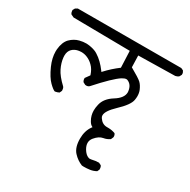

<svg xmlns="http://www.w3.org/2000/svg" viewBox="-151 -690 939 949"><g transform="rotate(30 319.0 -216.0)"><path d="M454.1 -111.8H446.8Q419.9 -111.8 403.3 -136.7Q398.4 -143.1 398.4 -151.4Q398.4 -176.3 441.4 -217.3Q494.1 -266.6 499 -297.4Q501 -308.6 501 -318.8Q501 -336.9 495.1 -351.6Q485.4 -374.5 472.4 -386.7Q459.5 -398.9 405.8 -429.2L403.8 -495.6L612.8 -499.5Q623 -501.5 631.3 -507.8L638.2 -520.5Q638.2 -521.5 638.2 -522.9Q638.2 -524.4 638.2 -526.4Q638.2 -528.3 637.7 -530.5Q637.2 -532.7 636.2 -534.7Q634.8 -538.6 631.8 -542.5L619.1 -548.3L29.3 -547.4L17.1 -540.5L10.3 -528.3Q10.3 -527.3 10.3 -524.2Q10.3 -521 11.7 -515.9Q13.2 -510.7 16.6 -506.3L33.2 -498.5L356 -494.6L359.9 -400.4Q320.3 -370.6 290.5 -337.9L286.6 -334L283.7 -338.4Q252.9 -379.9 219.7 -400.4Q215.3 -403.3 211.4 -405.3Q194.8 -413.6 169.4 -417.5Q160.6 -418.9 153.8 -418.9Q133.8 -418.9 115.2 -414.1Q87.4 -407.2 65.4 -385.3Q44.4 -363.3 40.5 -321.3Q40 -314.9 40 -308.6Q40 -272 58.1 -231Q80.1 -182.1 102.8 -159.9Q125.5 -137.7 135.7 -135.3Q148.4 -137.2 158.7 -142.6L164.6 -155.3Q164.6 -156.7 164.6 -160.2Q164.6 -163.6 163.3 -168.7Q162.1 -173.8 158.7 -177.7Q120.6 -213.4 106 -243.4Q91.3 -273.4 88.4 -302.7Q87.9 -308.1 87.9 -313Q87.9 -337.4 102.1 -351.6Q116.2 -365.7 139.2 -369.1Q146 -370.1 151.9 -370.1Q168.9 -370.1 183.6 -364.3Q204.6 -356.4 221.2 -339.4Q238.3 -322.8 247.6 -294.4L248 -292L230 -267.1Q230 -266.1 230 -264.4Q230 -262.7 230.2 -260Q230.5 -257.3 231.4 -254.9Q232.9 -249.5 236.3 -245.6L249.5 -238.8Q252.4 -238.3 255.4 -238.3Q266.1 -238.3 272.9 -245.1Q351.1 -332.5 388.2 -356.4Q402.8 -365.2 412.1 -365.2Q415 -365.2 417.5 -364.3Q445.3 -353.5 449.7 -317.9Q450.2 -314.9 450.2 -312Q450.2 -279.3 406.2 -252Q362.3 -224.6 353.5 -185.1Q349.1 -166.5 349.1 -150.4Q349.1 -121.6 363.8 -96.7Q371.6 -83 380.9 -78.1L385.3 -75.7L382.3 -71.8Q359.9 -41 359.9 3.9Q359.9 53.7 383.3 79.1Q405.8 103.5 434.6 114.7Q439.9 115.2 445.3 115.2Q461.9 115.2 479.5 112.8Q497.1 110.4 514.2 101.1L520 88.9Q520 87.4 520 86.4Q520 74.2 514.6 66.9L501 60.1Q482.4 60.1 460.4 65.4Q456.5 66.4 452.1 66.4Q447.8 66.4 442.9 64.5Q426.8 58.6 413.1 36.1Q402.8 18.6 402.8 2.9Q402.8 -12.7 414.1 -26.4Q435.1 -51.8 458 -55.7Q477.1 -58.6 493.7 -70.3L499.5 -83.5Q500 -85.4 500 -87.4Q500 -97.7 494.1 -104.5Q475.6 -111.8 454.1 -111.8Z"/></g></svg>

Font: Bakudai
Style: Light
Weight: 300
Version: Version 1.48